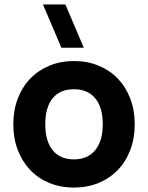

<svg xmlns="http://www.w3.org/2000/svg" viewBox="-20 -830 667 865"><path d="M173.5 -810H274.5L357.5 -615H256.5ZM313 15Q252.5 15 202.2 -5.8Q152 -26.5 116 -64.2Q80 -102 60 -154.5Q40 -207 40 -270Q40 -333 60 -385.5Q80 -438 116 -475.5Q152 -513 202.2 -534Q252.5 -555 313 -555Q374 -555 424.2 -534.2Q474.5 -513.5 510.8 -475.8Q547 -438 567 -385.5Q587 -333 587 -270Q587 -207 567 -154.5Q547 -102 510.8 -64.2Q474.5 -26.5 424.2 -5.8Q374 15 313 15ZM313 -112Q375 -112 409 -153.5Q443 -195 443 -270Q443 -346 409.2 -387Q375.5 -428 313 -428Q250.5 -428 217.2 -387.2Q184 -346.5 184 -270Q184 -194 217.5 -153Q251 -112 313 -112Z"/></svg>

Font: Vela Sans ExtBd
Style: Regular
Weight: 800
Designer: Principal design: Mikhail Sharanda - project Manrope.
Design modification: Ravid Balaliev
Foundry: Mikhail Sharanda
Version: Version 1.001